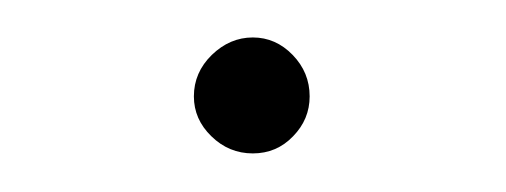

<svg xmlns="http://www.w3.org/2000/svg" viewBox="-20 -559 269 102"><path d="M83 -507.8Q83 -520.5 92.5 -529.8Q102.1 -539.1 114.3 -539.1Q126.5 -539.1 135.5 -529.8Q144.5 -520.5 144.5 -507.8Q144.5 -495.6 135.7 -486.6Q127 -477.5 114.3 -477.5Q101.6 -477.5 92.3 -486.6Q83 -495.6 83 -507.8Z"/></svg>

Font: Pretendard Std Thin
Style: Regular
Weight: 100
Designer: Base glyphs from Inter by Rasmus Andersson; Hangeul glyphs from Noto Sans CJK(Source Han Sans) by Jang Soo-young and Kan
Foundry: Kil Hyung-jin
Version: Version 1.309